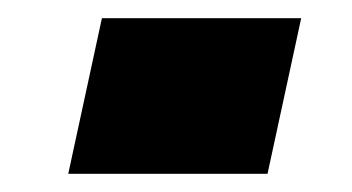

<svg xmlns="http://www.w3.org/2000/svg" viewBox="-20 -405 387 211"><path d="M55 -214 92 -385H311L274 -214Z"/></svg>

Font: Saira Thin Black
Style: Italic
Weight: 900
Italic angle: -12°
Version: Version 1.101